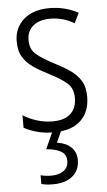

<svg xmlns="http://www.w3.org/2000/svg" viewBox="-55 -578 478 854"><g transform="rotate(-5 184.0 -151.0)"><path d="M332 -136Q332 -67 290.5 -28.5Q249 10 171 10Q128 10 94.5 0.5Q61 -9 38 -22V-78Q64 -61 98.5 -50Q133 -39 170 -39Q224 -39 250.5 -64.5Q277 -90 277 -134Q277 -177 251 -200Q225 -223 172 -250Q134 -269 104.5 -289Q75 -309 58 -336.5Q41 -364 41 -407Q41 -467 83 -504.5Q125 -542 199 -542Q235 -542 267.5 -533.5Q300 -525 327 -510L305 -465Q283 -479 255 -487Q227 -495 198 -495Q150 -495 122 -472Q94 -449 94 -408Q94 -367 120.5 -344.5Q147 -322 201 -294Q239 -275 268 -255Q297 -235 314.5 -207Q332 -179 332 -136ZM266 141Q266 188 234 214Q202 240 147 240Q116 240 95 234V195Q116 201 143 201Q177 201 198 185.5Q219 170 219 142Q219 112 195 98.5Q171 85 130 82L167 0H206L180 57Q221 63 243.5 85Q266 107 266 141Z"/></g></svg>

Font: Noto Sans Devanagari UI Condensed Light
Style: Regular
Weight: 300
Width: 3
Designer: Jelle Bosma - Monotype Design Team
Foundry: Monotype Imaging Inc.
Version: Version 2.004; ttfautohint (v1.8.4.7-5d5b)